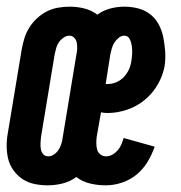

<svg xmlns="http://www.w3.org/2000/svg" viewBox="-23 -548 543 576"><path d="M120 8Q100 8 80.5 4Q61 0 45 -10.5Q29 -21 17.5 -37Q6 -53 1.5 -71.5Q-3 -90 -3 -110.5Q-3 -131 1 -152L42 -399Q45 -416 50 -432.5Q55 -449 64.5 -464.5Q74 -480 88 -493Q102 -506 118 -514Q134 -522 151.5 -525Q169 -528 186 -528Q209 -528 230.5 -522.5Q252 -517 269 -504Q287 -517 308 -522.5Q329 -528 350 -528Q372 -528 392.5 -522.5Q413 -517 428.5 -504.5Q444 -492 453.5 -474Q463 -456 467 -435.5Q471 -415 472.5 -394Q474 -373 471 -351Q466 -322 450.5 -295Q435 -268 411.5 -248.5Q388 -229 358.5 -219Q329 -209 300 -209Q295 -209 289.5 -209.5Q284 -210 280 -211L267 -137Q266 -128 266 -118Q266 -108 268.5 -99Q271 -90 278.5 -84.5Q286 -79 295 -79Q305 -79 314 -84Q323 -89 330 -97Q337 -105 341 -114.5Q345 -124 348 -134L441 -108Q433 -85 420 -63Q407 -41 387 -24.5Q367 -8 342.5 0Q318 8 295 8Q270 8 247 2.5Q224 -3 206 -17Q187 -3 164.5 2.5Q142 8 120 8ZM301 -296Q314 -296 326.5 -301.5Q339 -307 348.5 -317Q358 -327 363.5 -339Q369 -351 371 -364Q373 -376 373.5 -387.5Q374 -399 372.5 -410Q371 -421 366 -431Q361 -441 350 -441Q341 -441 333 -434.5Q325 -428 320 -420Q315 -412 312.5 -403Q310 -394 308 -385L294 -296ZM122 -79Q131 -79 139.5 -85Q148 -91 153 -99Q158 -107 161 -116.5Q164 -126 165 -135L206 -383Q208 -392 208.5 -401Q209 -410 207.5 -419Q206 -428 200 -434.5Q194 -441 185 -441Q176 -441 167.5 -435Q159 -429 153.5 -421Q148 -413 145.5 -403.5Q143 -394 141 -385L100 -137Q99 -128 98.5 -119Q98 -110 99.5 -101Q101 -92 106.5 -85.5Q112 -79 122 -79Z"/></svg>

Font: Iosevka Curly Slab
Style: Bold Italic
Weight: 700
Italic angle: -9°
Monospace: yes
Designer: Belleve Invis
Foundry: Belleve Invis
Version: Version 22.1.2; ttfautohint (v1.8.4)